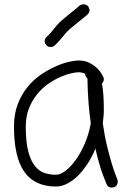

<svg xmlns="http://www.w3.org/2000/svg" viewBox="-20 -848 587 891"><path d="M240.2 -37.1Q260.7 -37.1 285.2 -56.2Q309.6 -75.2 332.5 -107.4Q355.5 -139.6 374 -183.1Q392.6 -226.6 401.4 -275.4Q394.5 -322.3 390.6 -374Q386.7 -425.8 385.7 -484.4Q375 -493.2 375 -505.9Q368.2 -508.8 360.8 -510.7Q353.5 -512.7 344.7 -512.7Q332 -512.7 308.6 -507.3Q285.2 -502 257.8 -489.7Q230.5 -477.5 202.6 -458Q174.8 -438.5 151.9 -410.2Q128.9 -381.8 114.3 -344.7Q99.6 -307.6 99.6 -260.7Q99.6 -186.5 111.8 -142.6Q124 -98.6 144 -75.2Q164.1 -51.8 189 -44.4Q213.9 -37.1 240.2 -37.1ZM457 -275.4Q465.8 -214.8 477.5 -167Q489.3 -119.1 499.5 -85.9Q509.8 -52.7 517.1 -34.7Q524.4 -16.6 524.4 -15.6Q525.4 -12.7 525.9 -10.3Q526.4 -7.8 526.4 -4.9Q526.4 12.7 510.7 20.5Q502.9 22.5 499 22.5Q480.5 22.5 474.6 6.8Q472.7 2.9 456.5 -39.6Q440.4 -82 422.9 -158.2Q407.2 -120.1 386.2 -87.9Q365.2 -55.7 341.3 -32.2Q317.4 -8.8 291.5 4.4Q265.6 17.6 240.2 17.6Q140.6 17.6 92.8 -50.8Q44.9 -119.1 44.9 -260.7Q44.9 -319.3 62.5 -364.7Q80.1 -410.2 107.9 -444.3Q135.7 -478.5 170.4 -502Q205.1 -525.4 238.3 -540Q271.5 -554.7 299.8 -561Q328.1 -567.4 344.7 -567.4Q374 -567.4 395.5 -556.2Q417 -544.9 431.2 -530.8Q445.3 -516.6 452.1 -504.4Q459 -492.2 459 -491.2Q461.9 -486.3 461.9 -480.5Q461.9 -470.7 453.1 -460Q461.9 -414.1 461.9 -338.9Q461.9 -323.2 460.4 -307.6Q459 -292 457 -275.4ZM349.6 -822.3Q358.4 -828.1 368.2 -828.1Q379.9 -828.1 388.7 -819.3Q395.5 -808.6 395.5 -800.8Q395.5 -790 385.7 -780.3Q372.1 -768.6 363.3 -761.7Q354.5 -754.9 347.7 -749Q338.9 -742.2 330.1 -734.9Q321.3 -727.5 304.7 -713.9Q291 -701.2 284.2 -693.4Q277.3 -685.5 271.5 -677.7Q264.6 -669.9 256.8 -660.6Q249 -651.4 233.4 -636.7Q226.6 -629.9 214.8 -629.9Q202.1 -629.9 195.3 -638.7Q187.5 -646.5 187.5 -657.2Q187.5 -668.9 196.3 -676.8Q210 -689.5 216.3 -696.8Q222.7 -704.1 228.5 -711.9Q235.4 -720.7 243.7 -730.5Q252 -740.2 268.6 -754.9Q285.2 -769.5 294.9 -777.3Q304.7 -785.2 313.5 -792Q321.3 -797.9 329.1 -804.7Q336.9 -811.5 349.6 -822.3Z"/></svg>

Font: Coming Soon
Style: Regular
Weight: 400
Designer: Dathan Boardman
Foundry: Open Window
Version: Version 1.000